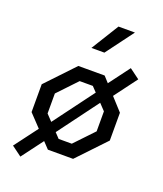

<svg xmlns="http://www.w3.org/2000/svg" viewBox="-161 -911 941 1107"><g transform="rotate(20 310.0 -357.0)"><path d="M152.8 -99.3 412.2 -447.8 462.7 -410 208.3 -67.5ZM35.5 46.5 161.5 -121.2 221.5 -74.2 97 91.8ZM398.5 -441 521.2 -605.3 583.5 -559.3 455.3 -387.7ZM70 -171.5V-342.2L232.5 -513.7H393.8L550 -342.2V-171.5L387.2 0H232.5ZM350.2 -79.5 460.5 -195.5V-318.2L350.2 -434.2H269.5L159.5 -318.2V-195.5L269.5 -79.5ZM473.2 -806.2H372.3L267.8 -637.2H347.3Z"/></g></svg>

Font: Monaspace Krypton Var ExLight
Style: Regular
Weight: 200
Designer: Riley Cran and the Lettermatic Team
Version: Version 1.200 (Monaspace Krypton Var)